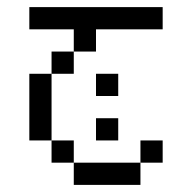

<svg xmlns="http://www.w3.org/2000/svg" viewBox="-20 -395 540 540"><path d="M437.5 62.5V0H375V62.5H187.5V125H375V62.5ZM312.5 0V-62.5H250V0ZM312.5 -125V-187.5H250V-125ZM437.5 -312.5V-375H62.5V-312.5H187.5V-250H125V-187.5H62.5V0H125V62.5H187.5V0H125V-187.5H187.5V-250H250V-312.5Z"/></svg>

Font: CalcUnifontExMono
Style: Regular
Weight: 500
Version: Version 15.0.06